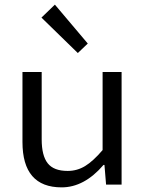

<svg xmlns="http://www.w3.org/2000/svg" viewBox="-20 -797 640 829"><path d="M246 12Q77 12 77 -184V-486H160V-195Q160 -125 186 -92Q212 -59 272 -59Q313 -59 347.5 -80Q382 -101 423 -149V-486H505V0H438L431 -85H427Q344 12 246 12ZM316 -568 159 -721 217 -777 359 -609Z"/></svg>

Font: TypoPRO Source Code Pro
Style: Regular
Weight: 400
Monospace: yes
Designer: Paul D. Hunt, Teo Tuominen
Foundry: Adobe Systems Incorporated
Version: Version 2.010;PS 1.0;hotconv 1.0.84;makeotf.lib2.5.63406